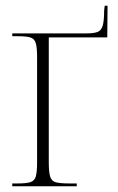

<svg xmlns="http://www.w3.org/2000/svg" viewBox="-20 -653 414 673"><path d="M23 0V-10H43Q72 -10 86.5 -14.5Q101 -19 105.5 -34.5Q110 -50 110 -84V-452Q110 -486 105.5 -501.5Q101 -517 87 -521.5Q73 -526 44 -526H23V-536H284Q309 -536 322 -541Q335 -546 340 -563Q345 -580 345 -615L347 -633H357L356 -522H151V-84Q151 -49 156 -33.5Q161 -18 176 -14Q191 -10 222 -10H249V0Z"/></svg>

Font: Noto Serif Display Condensed ExtraLight
Style: Regular
Weight: 200
Width: 3
Designer: Monotype Design Team
Foundry: Monotype Imaging Inc.
Version: Version 2.009